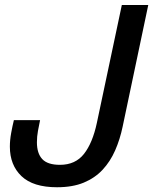

<svg xmlns="http://www.w3.org/2000/svg" viewBox="-20 -758 628 788"><path d="M214 10.5Q116 10.5 68.2 -35Q20.5 -80.5 20.5 -156Q20.5 -183 25.8 -212Q31 -241 37 -265H144.5Q140 -244 135.8 -220.8Q131.5 -197.5 131.5 -174Q131.5 -128.5 153.5 -105Q175.5 -81.5 226 -81.5Q289.5 -81.5 324.8 -126.5Q360 -171.5 377.5 -253.5L480 -737.5H588.5L483.5 -239Q472.5 -186 452.5 -140.5Q432.5 -95 401 -61.2Q369.5 -27.5 323.8 -8.5Q278 10.5 214 10.5Z"/></svg>

Font: Epilogue Medium
Style: Italic
Weight: 500
Italic angle: -12°
Designer: Tyler Finck
Foundry: Etcetera Type Co
Version: Version 2.112